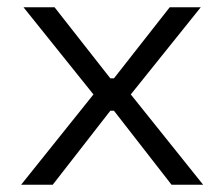

<svg xmlns="http://www.w3.org/2000/svg" viewBox="-20 -507 616 527"><path d="M129.8 -487 282.8 -292H292.8L445.8 -487H531L339 -247.8L537.5 0H450.8L292.8 -203H282.8L124.8 0H38L236.5 -247.8L44.5 -487Z"/></svg>

Font: Space Grotesk Variable
Style: Regular
Weight: 400
Designer: Florian Karsten (Space Grotesk), Colophon Foundry (Space Mono)
Foundry: Florian Karsten
Version: Version 1.106